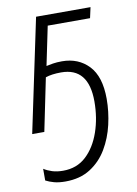

<svg xmlns="http://www.w3.org/2000/svg" viewBox="-87 -589 634 889"><g transform="rotate(-10 230.0 -144.5)"><path d="M148 243Q117 243 95 237Q73 231 56 222V167Q73 178 95 185Q117 192 146 192Q211 192 254.5 151.5Q298 111 321 44.5Q344 -22 344 -99Q344 -258 215 -258Q171 -258 142 -248L91 0H34L146 -532H402L391 -482H192L154 -299Q167 -302 185.5 -305Q204 -308 228 -308Q305 -308 353.5 -257Q402 -206 402 -101Q402 -41 388 19.5Q374 80 344 130.5Q314 181 265.5 212Q217 243 148 243Z"/></g></svg>

Font: Noto Sans Light
Style: Italic
Weight: 300
Italic angle: -12°
Designer: Monotype Design Team
Foundry: Monotype Imaging Inc.
Version: Version 2.013; ttfautohint (v1.8.4.7-5d5b)